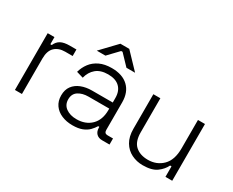

<svg xmlns="http://www.w3.org/2000/svg" viewBox="-101 -1049 1725 1424"><g transform="rotate(30 761.5 -337.0)"><path d="M88 0V-486H146V-425H158Q172 -458 199.5 -473Q227 -488 276 -488H333V-432H269Q214 -432 181 -401Q148 -370 148 -304V0Z M587 14Q536 14 494.5 -3.5Q453 -21 429 -55Q405 -89 405 -137Q405 -186 429 -218Q453 -250 494 -266Q535 -282 585 -282H763V-321Q763 -380 729 -413Q695 -446 630 -446Q566 -446 528.5 -414.5Q491 -383 478 -330L420 -347Q432 -390 458 -424.5Q484 -459 527 -479.5Q570 -500 630 -500Q722 -500 772.5 -452Q823 -404 823 -318V-82Q823 -52 851 -52H898V0H834Q803 0 785 -18.5Q767 -37 767 -69V-76H757Q744 -54 723.5 -33Q703 -12 670 1Q637 14 587 14ZM591 -40Q668 -40 715.5 -86.5Q763 -133 763 -218V-230H586Q534 -230 499.5 -207.5Q465 -185 465 -138Q465 -91 500.5 -65.5Q536 -40 591 -40ZM468 -556 594 -688H670L796 -556H722L638 -644H626L542 -556Z M1187 10Q1135 10 1090.5 -12Q1046 -34 1019.5 -78.5Q993 -123 993 -190V-486H1053V-194Q1053 -115 1093 -79.5Q1133 -44 1200 -44Q1275 -44 1325 -93.5Q1375 -143 1375 -243V-486H1435V0H1377V-90H1365Q1347 -51 1306 -20.5Q1265 10 1187 10Z"/></g></svg>

Font: Space Grotesk Light Light
Style: Regular
Weight: 300
Version: Version 2.000